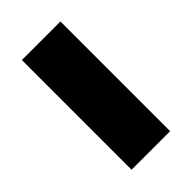

<svg xmlns="http://www.w3.org/2000/svg" viewBox="-24 -751 250 250"><g transform="rotate(45 101.0 -626.5)"><path d="M0 -591V-662H202V-591Z"/></g></svg>

Font: Saira Condensed SemiBold
Style: Regular
Weight: 600
Width: 3
Designer: Hector Gatti with collaboration of the Omnibus-Type team
Foundry: Omnibus-Type
Version: Version 1.100